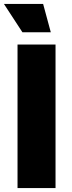

<svg xmlns="http://www.w3.org/2000/svg" viewBox="-26 -955 365 975"><path d="M256 0H63V-729H256ZM88 -791 -6 -935H193L232 -791Z"/></svg>

Font: BDO Grotesk Black
Style: Regular
Weight: 900
Designer: Deni Anggara
Foundry: Lokal Container
Version: Version 2.000